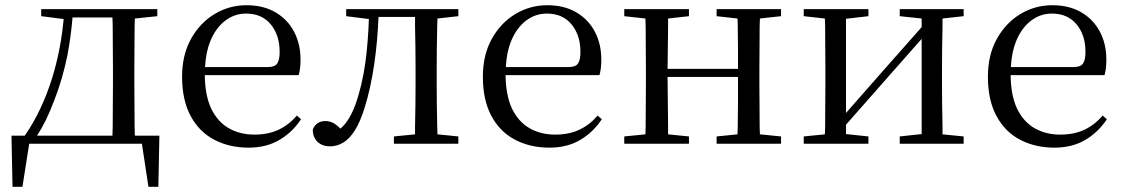

<svg xmlns="http://www.w3.org/2000/svg" viewBox="-20 -551 4306 736"><path d="M138 -489V-516H583V-489L497 -480Q496 -467 496 -451Q496 -410 495.5 -366Q495 -322 495 -288V-229Q495 -194 495.5 -150Q496 -106 496 -65Q496 -46 497 -31H591L587 165H549L524 0H92L66 165H28L24 -31H75Q139 -123 179 -249Q213 -358 224 -478ZM411 -31Q412 -46 412 -65Q412 -106 412.5 -150Q413 -194 413 -229V-288Q413 -322 412.5 -366Q412 -410 412 -451Q412 -469 411 -484H258Q252 -410 238 -337Q220 -249 189 -169Q174 -129 156 -91Q140 -59 122 -31Z M933 15Q860 15 802 -15Q744 -45 711 -106Q678 -167 678 -257Q678 -341 712.5 -402.5Q747 -464 803 -497.5Q859 -531 925 -531Q990 -531 1036.5 -503.5Q1083 -476 1107.5 -429Q1132 -382 1132 -323Q1132 -287 1125 -263H765Q766 -186 789 -136Q814 -84 857 -59.5Q900 -35 955 -35Q1008 -35 1047.5 -53.5Q1087 -72 1118 -108L1134 -94Q1101 -44 1051 -14.5Q1001 15 933 15ZM766 -294H1007Q1034 -294 1043 -308Q1052 -322 1052 -352Q1052 -416 1018 -457.5Q984 -499 923 -499Q879 -499 843 -471.5Q807 -444 786 -393Q769 -351 766 -294Z M1245 10Q1216 10 1197.5 -7Q1179 -24 1179 -55Q1186 -71 1198 -79Q1210 -87 1228 -87Q1246 -87 1262 -77Q1273 -70 1285 -58Q1300 -71 1310 -86Q1327 -109 1342 -149Q1368 -221 1381 -314Q1391 -390 1394 -478L1307 -489V-516H1737V-489L1657 -480Q1657 -467 1656 -451Q1655 -410 1654.5 -366Q1654 -322 1654 -288V-229Q1654 -194 1654.5 -150Q1655 -106 1656 -65Q1657 -49 1657 -36L1737 -28V0H1490V-28L1571 -36Q1571 -49 1571 -65Q1572 -106 1572.5 -150Q1573 -194 1573 -229V-288Q1573 -322 1572.5 -366Q1572 -410 1571 -451Q1571 -470 1571 -486H1431Q1427 -391 1415 -308Q1401 -212 1378 -139Q1361 -84 1340.5 -51.5Q1320 -19 1296 -4.5Q1272 10 1245 10Z M2086 15Q2013 15 1955 -15Q1897 -45 1864 -106Q1831 -167 1831 -257Q1831 -341 1865.5 -402.5Q1900 -464 1956 -497.5Q2012 -531 2078 -531Q2143 -531 2189.5 -503.5Q2236 -476 2260.5 -429Q2285 -382 2285 -323Q2285 -287 2278 -263H1918Q1919 -186 1942 -136Q1967 -84 2010 -59.5Q2053 -35 2108 -35Q2161 -35 2200.5 -53.5Q2240 -72 2271 -108L2287 -94Q2254 -44 2204 -14.5Q2154 15 2086 15ZM1919 -294H2160Q2187 -294 2196 -308Q2205 -322 2205 -352Q2205 -416 2171 -457.5Q2137 -499 2076 -499Q2032 -499 1996 -471.5Q1960 -444 1939 -393Q1922 -351 1919 -294Z M2373 0V-28L2454 -36Q2455 -49 2455 -65Q2455 -106 2455.5 -150Q2456 -194 2456 -229V-288Q2456 -322 2455.5 -366Q2455 -410 2455 -451Q2455 -467 2454 -480L2373 -489V-516H2621V-489L2541 -480Q2541 -467 2541 -450Q2540 -409 2540 -363Q2539 -322 2539 -287H2809Q2809 -322 2809 -363Q2808 -409 2808 -450Q2808 -467 2807 -480L2727 -489V-516H2974V-489L2893 -480Q2893 -467 2892 -451Q2892 -410 2891.5 -366Q2891 -322 2891 -288V-229Q2891 -194 2891.5 -150Q2892 -106 2892 -65Q2893 -49 2893 -36L2974 -28V0H2727V-28L2807 -36Q2808 -50 2808 -66Q2808 -108 2809 -159Q2809 -208 2809 -256H2539Q2539 -208 2540 -159Q2540 -108 2541 -66Q2541 -50 2541 -36L2621 -28V0Z M3061 0V-28L3142 -36Q3143 -49 3143 -65Q3143 -106 3143.5 -150Q3144 -194 3144 -229V-288Q3144 -322 3143.5 -366Q3143 -410 3143 -451Q3143 -467 3142 -480L3061 -489V-516H3309V-489L3223 -479V-118L3353 -266L3513 -447V-480L3429 -489V-516H3674V-489L3593 -480Q3593 -467 3593 -451Q3592 -410 3591.5 -366Q3591 -322 3591 -288V-229Q3591 -194 3591.5 -150Q3592 -106 3593 -65Q3593 -49 3593 -36L3674 -28V0H3429V-28L3513 -37V-402L3378 -249L3223 -73V-37L3309 -28V0Z M4022 15Q3949 15 3891 -15Q3833 -45 3800 -106Q3767 -167 3767 -257Q3767 -341 3801.5 -402.5Q3836 -464 3892 -497.5Q3948 -531 4014 -531Q4079 -531 4125.5 -503.5Q4172 -476 4196.5 -429Q4221 -382 4221 -323Q4221 -287 4214 -263H3854Q3855 -186 3878 -136Q3903 -84 3946 -59.5Q3989 -35 4044 -35Q4097 -35 4136.5 -53.5Q4176 -72 4207 -108L4223 -94Q4190 -44 4140 -14.5Q4090 15 4022 15ZM3855 -294H4096Q4123 -294 4132 -308Q4141 -322 4141 -352Q4141 -416 4107 -457.5Q4073 -499 4012 -499Q3968 -499 3932 -471.5Q3896 -444 3875 -393Q3858 -351 3855 -294Z"/></svg>

Font: Early Summer Mincho
Style: Regular
Weight: 400
Designer: GuiWonder
Version: Version 1.002